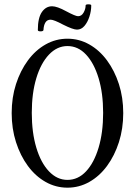

<svg xmlns="http://www.w3.org/2000/svg" viewBox="-20 -855 624 888"><path d="M292 13Q238 13 191 -13.5Q144 -40 109 -87.5Q74 -135 54 -197.5Q34 -260 34 -332Q34 -404 54 -466Q74 -528 109 -575.5Q144 -623 191 -649.5Q238 -676 292 -676Q346 -676 393 -649.5Q440 -623 475 -575.5Q510 -528 530 -466Q550 -404 550 -332Q550 -260 530 -197.5Q510 -135 475 -87.5Q440 -40 393 -13.5Q346 13 292 13ZM292 -23Q341 -23 378 -62.5Q415 -102 436 -172Q457 -242 457 -333Q457 -424 436 -493.5Q415 -563 378 -602.5Q341 -642 292 -642Q244 -642 206.5 -602.5Q169 -563 148 -493.5Q127 -424 127 -333Q127 -242 148 -172Q169 -102 206.5 -62.5Q244 -23 292 -23ZM336 -718Q318 -718 272 -741Q229 -764 214 -764Q198 -764 190 -751Q182 -738 181 -716Q180 -710 167.5 -710Q155 -710 155 -716Q155 -772 173.5 -799Q192 -826 221 -826Q244 -826 286 -803Q329 -780 341 -780Q357 -780 366.5 -796.5Q376 -813 376 -830Q376 -835 389 -835Q402 -835 402 -830Q402 -804 393.5 -778Q385 -752 370.5 -735Q356 -718 336 -718Z"/></svg>

Font: Junicode Two Beta Condensed
Style: Regular
Weight: 400
Width: 3
Designer: Peter S. Baker
Foundry: Briery Creek Software
Version: Version 1.053; ttfautohint (v1.8.4)